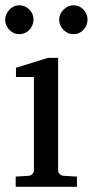

<svg xmlns="http://www.w3.org/2000/svg" viewBox="-26 -716 356 736"><path d="M34.2 0V-39.1L83 -42Q92.3 -43 98.1 -48.8Q104 -54.7 104 -64V-420.9H35.2V-456.1L157.2 -494.1H196.8V-64Q196.8 -54.7 202.9 -48.8Q209 -43 217.8 -42L269 -39.1V0ZM102.5 -641.1Q102.5 -629.9 98.1 -619.6Q93.8 -609.4 86.4 -601.6Q79.1 -593.8 69.1 -589.4Q59.1 -585 47.9 -585Q36.6 -585 26.9 -589.4Q17.1 -593.8 9.8 -601.6Q2.4 -609.4 -2 -619.1Q-6.3 -628.9 -6.3 -640.1Q-6.3 -650.9 -2 -660.9Q2.4 -670.9 9.8 -678.7Q17.1 -686.5 26.9 -691.2Q36.6 -695.8 47.9 -695.8Q59.1 -695.8 69.1 -691.4Q79.1 -687 86.4 -679.7Q93.8 -672.4 98.1 -662.4Q102.5 -652.3 102.5 -641.1ZM309.6 -641.1Q309.6 -629.9 305.4 -619.6Q301.3 -609.4 293.9 -601.6Q286.6 -593.8 276.9 -589.4Q267.1 -585 255.9 -585Q244.6 -585 234.6 -589.4Q224.6 -593.8 217 -601.6Q209.5 -609.4 205.1 -619.6Q200.7 -629.9 200.7 -641.1Q200.7 -651.4 205.1 -661.4Q209.5 -671.4 217.3 -679Q225.1 -686.5 234.9 -691.2Q244.6 -695.8 255.9 -695.8Q267.1 -695.8 276.9 -691.4Q286.6 -687 293.9 -679.4Q301.3 -671.9 305.4 -661.9Q309.6 -651.9 309.6 -641.1Z"/></svg>

Font: Charis SIL Am
Style: Regular
Weight: 400
Foundry: SIL International
Version: Version 5.000